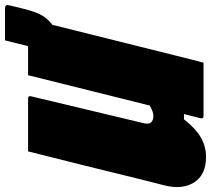

<svg xmlns="http://www.w3.org/2000/svg" viewBox="-59 -774 842 766"><g transform="rotate(-90 362.0 -391.0)"><path d="M119 10Q47 10 17 -38Q-13 -86 6 -158Q34 -268 61 -379Q88 -490 116 -600Q122 -625 128.5 -650Q135 -675 141 -700H353Q363 -700 361 -689Q335 -578 308 -467Q281 -356 255 -245Q248 -220 256 -210Q264 -200 283 -200Q299 -200 324 -215Q354 -336 384.5 -457.5Q415 -579 445 -700H561Q562 -705 564 -712L584 -792H712Q728 -792 724 -776Q723 -770 720 -759Q717 -748 709 -714Q698 -671 685 -647Q672 -623 646 -603L523 -110Q516 -80 508.5 -52Q501 -24 495 0H281Q276 0 274 -3.5Q272 -7 273 -11Q281 -43 290 -78H269Q233 -32 197 -11Q161 10 119 10Z"/></g></svg>

Font: Recursive Mn Lnr St XBk
Style: Italic
Weight: 1000
Italic angle: -15°
Monospace: yes
Version: Version 1.079;hotconv 1.0.112;makeotfexe 2.5.65598; ttfautoh